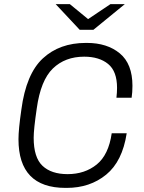

<svg xmlns="http://www.w3.org/2000/svg" viewBox="-20 -905 701 935"><path d="M625 -487Q625 -456 621 -429H547Q550 -455 550 -477Q550 -558 506.5 -593.5Q463 -629 390 -629Q297 -629 237.5 -571.5Q178 -514 159 -377Q144 -275 144 -234Q144 -138 187 -97.5Q230 -57 309 -57Q393 -57 451 -104Q509 -151 524 -256H597Q576 -119 497 -54.5Q418 10 305 10H299Q70 10 70 -227Q70 -275 84 -371Q107 -545 188.5 -620.5Q270 -696 398 -696H403Q502 -696 563.5 -645Q625 -594 625 -487ZM409 -812 518 -885H588L435 -760H368L251 -885H320Z"/></svg>

Font: Chivo Light Italic
Style: Regular
Weight: 300
Italic angle: -8.05°
Designer: Hector Gatti
Foundry: Omnibus-Type
Version: Version 1.007